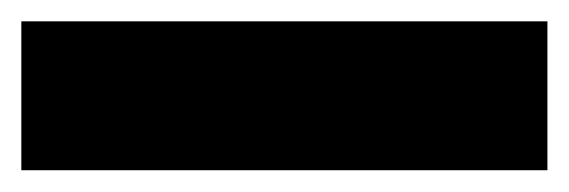

<svg xmlns="http://www.w3.org/2000/svg" viewBox="-20 -20 533 180"><path d="M493.2 0V139.6H0V0Z"/></svg>

Font: Inter 16pt Black
Style: Regular
Weight: 900
Version: Version 4.001;git-66647c0bb